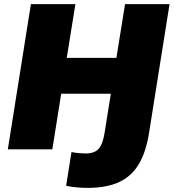

<svg xmlns="http://www.w3.org/2000/svg" viewBox="-20 -725 843 932"><path d="M405 187Q386 187 358 185Q330 183 301 177L327 13Q346 17 365.5 18.5Q385 20 395 20Q440 20 460 -4Q480 -28 488 -82L518 -270H277L234 0H18L130 -705H346L304 -444H545L587 -705H803L704 -83Q690 9 655.5 69Q621 129 560 158Q499 187 405 187Z"/></svg>

Font: Mulish ExtraBlack
Style: Italic
Weight: 1000
Italic angle: -9°
Designer: Vernon Adams
Foundry: Vernon Adams
Version: Version 3.603; ttfautohint (v1.8.3)